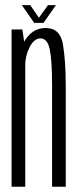

<svg xmlns="http://www.w3.org/2000/svg" viewBox="-20 -710 295 730"><path d="M24 0H76V-523.5L65 -598H24ZM178 0H230V-380.5Q230 -480.5 219.2 -542Q208.5 -603.5 154 -603.5Q108 -603.5 79.8 -563.8Q51.5 -524 51.5 -473.5L75.5 -457Q75.5 -497 92.5 -530.5Q109.5 -564 134 -564Q160.5 -564 169.2 -522.2Q178 -480.5 178 -386ZM110 -623H145.5L192.5 -690.5H162.5L128 -642.5L95 -690.5H63Z"/></svg>

Font: Anybody ExtraCondensed Light
Style: Regular
Weight: 300
Width: 2
Version: Version 1.113;gftools[0.9.25]